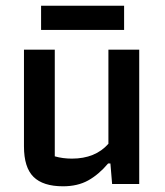

<svg xmlns="http://www.w3.org/2000/svg" viewBox="-20 -645 578 673"><path d="M124 -625H415V-540H124ZM64 -132V-471H172V-97Q200 -89 232 -89Q314 -89 360 -141V-471H468V0H373L367 -72H359Q326 -33 289 -12.5Q252 8 201 8Q131 8 97.5 -25Q64 -58 64 -132Z"/></svg>

Font: Athiti SemiBold
Style: Regular
Weight: 600
Designer: CadsonDemak Team
Foundry: CadsonDemak
Version: Version 1.032